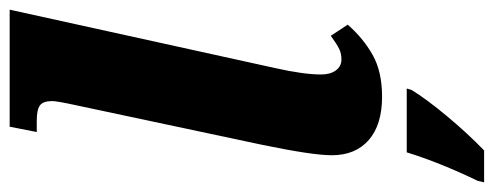

<svg xmlns="http://www.w3.org/2000/svg" viewBox="-344 -468 1021 397"><g transform="rotate(-90 166.5 -269.5)"><path d="M44 -94Q44 -134 66 -240L147 -621Q156 -662 156 -672Q156 -691 147 -697.5Q138 -704 115 -704H92L103 -760H345L224 -210Q211 -152 211 -116Q211 -97 219.5 -85.5Q228 -74 242 -74Q254 -74 263.5 -78.5Q273 -83 291 -96L314 -61Q286 -29 251.5 -9.5Q217 10 165 10Q107 10 75.5 -17.5Q44 -45 44 -94ZM-9 208Q29 129 50 61H182L179 71Q160 102 125 144Q90 186 54 221H-12Z"/></g></svg>

Font: Noto Serif NarrowExtraBold
Style: Italic
Weight: 800
Width: 4
Italic angle: -12°
Designer: Monotype Design Team
Foundry: Monotype Imaging Inc.
Version: Version 1.001